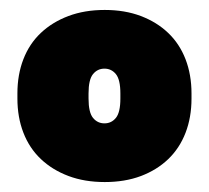

<svg xmlns="http://www.w3.org/2000/svg" viewBox="-20 -733 420 386"><path d="M190.5 -367Q150 -367 117.6 -379.2Q85.2 -391.4 62.1 -413.3Q39 -435.2 27 -466.3Q15 -497.3 15 -535V-545.2Q15 -582.9 27 -613.9Q39 -645 62.1 -666.8Q85.2 -688.6 117.6 -700.8Q150 -713 190.5 -713Q231 -713 263.1 -700.8Q295.3 -688.6 318.1 -666.8Q341 -645 353 -613.9Q365 -582.8 365 -545V-534.8Q365 -497.1 353 -466Q341 -434.9 318 -412.9Q295 -391 263 -379Q231 -367 190.5 -367ZM190 -485Q204 -485 213 -496Q222 -507 222 -535V-545Q222 -573 213 -584Q204 -595 190 -595Q176 -595 167 -584Q158 -573 158 -545V-535Q158 -507 167 -496Q176 -485 190 -485Z"/></svg>

Font: Golos Text VF
Style: Regular
Weight: 400
Designer: A.Korolkova, Vitaly Kuzmin
Foundry: ParaType Ltd
Version: Version 2.003